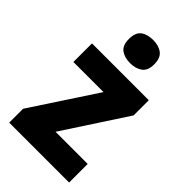

<svg xmlns="http://www.w3.org/2000/svg" viewBox="-233 -844 920 920"><g transform="rotate(45 226.5 -384.0)"><path d="M429 0H23V-94L239 -423H35V-549H420V-446L211 -126H429ZM231 -768Q269 -768 293 -750Q317 -732 317 -689Q317 -646 292.5 -628.5Q268 -611 231 -611Q193 -611 169 -628.5Q145 -646 145 -689Q145 -733 168.5 -750.5Q192 -768 231 -768Z"/></g></svg>

Font: Noto Sans Ethiopic SemiCondensed ExtraBold
Style: Regular
Weight: 800
Width: 4
Designer: Monotype Design Team
Foundry: Monotype Imaging Inc.
Version: Version 2.102; ttfautohint (v1.8.4.7-5d5b)